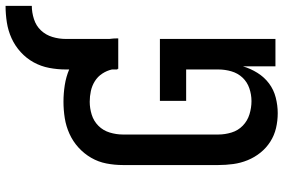

<svg xmlns="http://www.w3.org/2000/svg" viewBox="-180 -806 994 673"><g transform="rotate(-90 316.5 -469.0)"><path d="M257 8Q230 8 204.5 2Q179 -4 157 -18Q135 -32 118.5 -52.5Q102 -73 92 -97.5Q82 -122 78.5 -148Q75 -174 75 -200V-535Q75 -564 80.5 -592.5Q86 -621 100.5 -646Q115 -671 136.5 -690.5Q158 -710 184.5 -722Q211 -734 239.5 -738.5Q268 -743 297 -743Q326 -743 355 -738.5Q384 -734 410 -723V-735Q410 -764 415.5 -793Q421 -822 435 -847.5Q449 -873 471 -893Q493 -913 519.5 -925Q546 -937 575 -941.5Q604 -946 633 -946V-854Q610 -854 586.5 -846.5Q563 -839 547 -822Q531 -805 524 -782Q517 -759 517 -735V-582Q518 -575 518.5 -568Q519 -561 519 -553Q519 -553 519 -552.5Q519 -552 519 -551H412Q412 -552 412 -552Q412 -552 412 -552Q412 -553 412 -553.5Q412 -554 412 -554H410V-573Q406 -591 395.5 -607Q385 -623 369 -633Q353 -643 334.5 -647Q316 -651 297 -651Q274 -651 251.5 -644Q229 -637 212.5 -620.5Q196 -604 189 -581Q182 -558 182 -535V-200Q182 -177 189 -154Q196 -131 213 -114.5Q230 -98 253 -91Q276 -84 299 -84Q322 -84 344 -91.5Q366 -99 381.5 -115.5Q397 -132 403.5 -154.5Q410 -177 410 -200V-313H300V-405H517V0H421V-114Q413 -87 398 -63Q383 -39 361 -22.5Q339 -6 311.5 1Q284 8 257 8Z"/></g></svg>

Font: Iosevka Custom SmBdEx
Style: Regular
Weight: 600
Width: 7
Monospace: yes
Designer: Belleve Invis
Foundry: Belleve Invis
Version: Version 11.2.4; ttfautohint (v1.8.4)